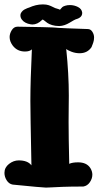

<svg xmlns="http://www.w3.org/2000/svg" viewBox="-23 -854 452 868"><path d="M172.9 -834Q186.5 -834 196.8 -830.6Q207 -827.1 215.3 -822.8Q223.6 -818.4 226.6 -817.4Q248 -811.5 248 -809.6Q248 -809.6 252 -814.5Q255.9 -819.3 259.3 -822.3Q262.7 -825.2 272 -828.1Q281.2 -831.1 293 -831.1Q312.5 -831.1 329.6 -822.3Q346.7 -813.5 348.6 -796.9V-794.9Q348.6 -774.4 319.3 -766.6Q315.4 -765.6 292 -751.5Q268.6 -737.3 246.1 -736.3H243.2Q226.6 -736.3 212.4 -740.7Q198.2 -745.1 190.9 -750.5Q183.6 -755.9 177.7 -760.7Q171.9 -765.6 168.9 -765.6L167 -763.7Q146.5 -743.2 123 -743.2Q122.1 -743.2 119.6 -743.7Q117.2 -744.1 115.2 -744.1Q102.5 -746.1 92.3 -751.5Q82 -756.8 75.7 -765.6Q69.3 -774.4 69.3 -784.2Q69.3 -789.1 70.8 -793Q72.3 -796.9 74.7 -799.8Q77.1 -802.7 80.1 -805.7Q83 -808.6 85.9 -810.1Q88.9 -811.5 92.8 -813.5Q96.7 -815.4 99.1 -816.4Q101.6 -817.4 104 -818.4Q106.4 -819.3 107.4 -819.3Q139.6 -834 168.9 -834ZM374 -722.7Q386.7 -722.7 394.5 -710.4Q402.3 -698.2 402.3 -684.6Q402.3 -678.7 401.4 -672.9Q400.4 -667 398.9 -662.6Q397.5 -658.2 396 -654.3Q394.5 -650.4 393.6 -648.4L392.6 -645.5Q392.6 -644.5 390.6 -640.6Q372.1 -613.3 336.9 -613.3Q318.4 -613.3 300.3 -620.1Q282.2 -627 276.4 -632.8Q288.1 -519.5 288.1 -421.9Q288.1 -407.2 287.6 -368.2Q287.1 -329.1 287.1 -303.7Q287.1 -234.4 290 -113.3Q303.7 -120.1 330.1 -120.1Q369.1 -120.1 385.7 -93.8Q394.5 -79.1 394.5 -64.5Q394.5 -46.9 383.3 -30.3Q372.1 -13.7 353.5 -10.7Q296.9 -10.7 259.8 -9.3Q222.7 -7.8 207 -6.8Q191.4 -5.9 184.6 -5.9Q169.9 -5.9 34.2 -19.5Q17.6 -22.5 7.3 -38.6Q-2.9 -54.7 -2.9 -72.3Q-2.9 -96.7 17.6 -112.8Q38.1 -128.9 61.5 -128.9Q102.5 -128.9 119.1 -106.4Q114.3 -343.8 114.3 -397.5Q114.3 -487.3 121.1 -630.9Q111.3 -621.1 89.8 -621.1Q54.7 -621.1 34.2 -648.4Q20.5 -667 20.5 -686.5Q20.5 -702.1 30.3 -717.8Q40 -733.4 56.6 -733.4Q128.9 -732.4 166.5 -731.4Q204.1 -730.5 213.4 -730Q222.7 -729.5 229 -729Q235.4 -728.5 240.7 -728Q246.1 -727.5 279.8 -726.1Q313.5 -724.6 374 -722.7Z"/></svg>

Font: Essays1743
Style: Bold
Weight: 700
Designer: Based on the typeface in a 1743 English translation of the essays of Montaigne.  PostScript/TrueType font designed by Jo
Version: Version 002.100